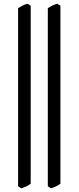

<svg xmlns="http://www.w3.org/2000/svg" viewBox="-20 -777 426 1041"><path d="M146.5 218.8Q137.7 226.6 122.6 233.4Q107.4 240.2 95.2 244.1L78.1 232.9V-732.9Q91.8 -741.2 103.3 -747.1Q114.7 -752.9 128.9 -756.8L146.5 -746.1ZM307.6 218.8Q298.8 226.6 283.7 233.4Q268.6 240.2 256.3 244.1L239.3 232.9V-732.9Q252.9 -741.2 264.4 -747.1Q275.9 -752.9 290 -756.8L307.6 -746.1Z"/></svg>

Font: Noto Serif Devanagari
Style: Bold
Weight: 700
Designer: Monotype Design Team
Foundry: Monotype Imaging Inc.
Version: Version 1.01